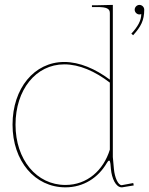

<svg xmlns="http://www.w3.org/2000/svg" viewBox="-20 -782 624 804"><path d="M544 -741.5C544 -730.5 553.5 -721.5 564 -721.5C566.5 -721.5 569 -722 571 -723H571.5C571.5 -696 557.5 -671 530 -641L537.5 -634.5C570 -670 584 -697 584 -741.5C584 -752.5 574.5 -761.5 564 -761.5C553 -761.5 544 -752 544 -741.5ZM440 -155.5C413 -68 344.5 -7.5 254 -7.5C133 -7.5 45 -113.5 45 -260C45 -406.5 130.5 -512.5 249 -512.5C312.5 -512.5 378 -483.5 440 -436ZM452.5 -761.5 387.5 -760H365V-752.5H387.5C426 -752.5 440 -746 440 -727.5V-448.5C379.5 -493.5 313.5 -522.5 249 -522.5C123.5 -522.5 32.5 -412 32.5 -260C32.5 -108 125.5 2.5 254 2.5C329.5 2.5 391 -37.5 427 -99C431 -106 434 -109.5 437 -109.5C440 -109.5 441.5 -104.5 442.5 -96L444.5 -73.5C448 -36.5 464 2.5 490 2.5H491L540 -5.5L538 -15.5L489.5 -6.5C474.5 -7 460.5 -37.5 457 -74.5L452.5 -124.5Z"/></svg>

Font: Znikomit
Style: Regular
Weight: 100
Designer: gluk
Foundry: gluk
Version: Version 0.55